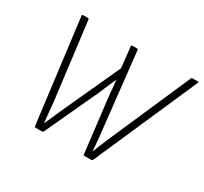

<svg xmlns="http://www.w3.org/2000/svg" viewBox="-135 -846 1101 1037"><g transform="rotate(30 415.0 -327.5)"><path d="M192 0Q185 0 184 -6L103 -649Q103 -655 109 -655H139Q145 -655 146 -649L205 -176Q208 -143 211.5 -110.5Q215 -78 218 -45H219Q233 -76 246.5 -107.5Q260 -139 274 -169L430 -509L416 -638Q415 -645 422 -645H451Q457 -645 458 -639L509 -174Q513 -142 516 -110Q519 -78 521 -45H522Q531 -67 539.5 -88.5Q548 -110 557.5 -131.5Q567 -153 576 -174L784 -650Q786 -655 791 -655H824Q828 -655 829 -654Q830 -653 829 -649L547 -6Q544 0 539 0H495Q489 0 489 -6L449 -340Q447 -365 444.5 -390Q442 -415 439 -441H438Q427 -417 416.5 -392Q406 -367 395 -341L240 -6Q237 0 232 0Z"/></g></svg>

Font: Sofia Sans Semi Condensed ExtraLight
Style: Italic
Weight: 250
Italic angle: -9°
Version: Version 4.100